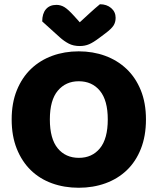

<svg xmlns="http://www.w3.org/2000/svg" viewBox="-20 -867 743 905"><path d="M668 -304Q668 -226 644 -165.5Q620 -105 577.5 -64.5Q535 -24 477 -3Q419 18 351 18Q283 18 225 -3Q167 -24 125 -65Q83 -106 59 -166Q35 -226 35 -304Q35 -382 59.5 -442Q84 -502 126.5 -542.5Q169 -583 226.5 -604Q284 -625 351 -625Q418 -625 475.5 -604Q533 -583 576 -542.5Q619 -502 643.5 -442Q668 -382 668 -304ZM488 -304Q488 -394 451 -439Q414 -484 351 -484Q290 -484 252.5 -439.5Q215 -395 215 -304Q215 -213 252 -168Q289 -123 352 -123Q414 -123 451 -168Q488 -213 488 -304ZM356 -762Q381 -785 405 -807Q429 -829 451 -847Q483 -847 504 -829Q525 -811 525 -783Q525 -762 515 -746.5Q505 -731 477 -710L449 -689Q420 -667 400 -658.5Q380 -650 356 -650Q326 -650 304 -661.5Q282 -673 262 -691L179 -766Q179 -803 196.5 -823.5Q214 -844 246 -844Q266 -844 283.5 -833.5Q301 -823 329 -792Z"/></svg>

Font: Baloo Thambi 2 ExtraBold
Style: Regular
Weight: 800
Designer: Aadarsh Rajan and Ek Type
Foundry: Ek Type
Version: Version 1.640;hotconv 1.0.111;makeotfexe 2.5.65597; ttfautoh